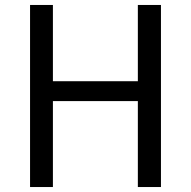

<svg xmlns="http://www.w3.org/2000/svg" viewBox="-20 -753 768 773"><path d="M101 -733H193V-426H535V-733H628V0H535V-346H193V0H101Z"/></svg>

Font: Merged Yaku Han JP
Style: Regular
Weight: 400
Designer: Ryoko NISHIZUKA 西塚涼子 (kana, bopomofo & ideographs); Paul D. Hunt (Latin, Greek & Cyrillic); Sandoll Communications 산돌커뮤니
Foundry: Adobe
Version: Version 2.004